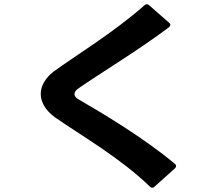

<svg xmlns="http://www.w3.org/2000/svg" viewBox="-20 -830 1040 905"><path d="M707 51 805 -37C809 -41 810 -44 810 -47C810 -51 809 -54 805 -57C659 -180 460 -298 353 -360C338 -368 331 -377 331 -386C331 -396 338 -406 352 -415C445 -480 637 -596 777 -702C781 -706 783 -709 783 -712C783 -716 781 -719 778 -722L682 -806C679 -809 675 -810 672 -810C669 -810 665 -809 662 -806C519 -679 326 -561 233 -493C193 -462 172 -424 172 -387C172 -349 194 -310 239 -277C364 -190 547 -86 687 50C690 53 694 55 697 55C700 55 704 54 707 51Z"/></svg>

Font: LINE Seed JP App_OTF Bold
Style: Regular
Weight: 700
Designer: LINE & Fontrix & Fontworks
Version: Version 1.009